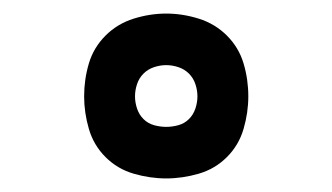

<svg xmlns="http://www.w3.org/2000/svg" viewBox="-20 -799 490 283"><path d="M225 -536Q201 -536 177 -543Q153 -550 135.5 -567.5Q118 -585 111 -609Q104 -633 104 -657Q104 -682 111 -705.5Q118 -729 135.5 -746.5Q153 -764 177 -771.5Q201 -779 225 -779Q249 -779 273 -771.5Q297 -764 314.5 -746.5Q332 -729 339 -705.5Q346 -682 346 -657Q346 -633 339 -609Q332 -585 314.5 -567.5Q297 -550 273 -543Q249 -536 225 -536ZM225 -612Q234 -612 243 -614.5Q252 -617 258.5 -623.5Q265 -630 268 -639Q271 -648 271 -657Q271 -666 268 -675Q265 -684 258.5 -690.5Q252 -697 243 -700Q234 -703 225 -703Q216 -703 207 -700Q198 -697 191.5 -690.5Q185 -684 182 -675Q179 -666 179 -657Q179 -648 182 -639Q185 -630 191.5 -623.5Q198 -617 207 -614.5Q216 -612 225 -612Z"/></svg>

Font: Iosevka Etoile
Style: Bold
Weight: 700
Designer: Belleve Invis
Foundry: Belleve Invis
Version: Version 28.1.0; ttfautohint (v1.8.4)